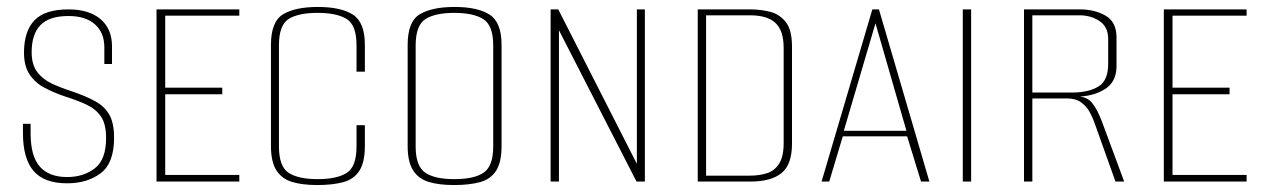

<svg xmlns="http://www.w3.org/2000/svg" viewBox="-20 -522 3630 552"><path d="M173 5Q107 5 76.5 -30.5Q46 -66 46 -139V-166H68V-139Q68 -73 94.5 -43Q121 -13 173 -13Q220 -13 252.5 -38Q285 -63 285 -125Q285 -166 270 -187.5Q255 -209 228 -221.5Q201 -234 163 -246Q134 -256 107.5 -270Q81 -284 65 -308Q49 -332 49 -371Q49 -432 79 -463.5Q109 -495 177 -495Q236 -495 269 -467Q302 -439 302 -389V-338H280V-386Q280 -428 253 -452Q226 -476 177 -476Q122 -476 96.5 -450Q71 -424 71 -372Q71 -336 87 -315Q103 -294 128.5 -282Q154 -270 182 -261Q227 -246 254.5 -230.5Q282 -215 295 -191Q308 -167 308 -126Q308 -53 269.5 -24Q231 5 173 5Z M430 0V-495H668V-477H455V-270H619V-251H455V-19H668V0Z M892 10Q849 10 819.5 1Q790 -8 774.5 -32.5Q759 -57 759 -102V-393Q759 -460 794 -481Q829 -502 894 -502Q960 -502 994.5 -480Q1029 -458 1029 -393V-316H1005V-392Q1005 -450 976.5 -467.5Q948 -485 893 -485Q838 -485 810 -467.5Q782 -450 782 -392V-101Q782 -43 810 -25Q838 -7 893 -7Q949 -7 977 -25Q1005 -43 1005 -101V-162H1029V-102Q1029 -56 1013.5 -31.5Q998 -7 967.5 1.5Q937 10 892 10Z M1285 10Q1242 10 1212.5 1Q1183 -8 1167.5 -32.5Q1152 -57 1152 -102V-393Q1152 -460 1187 -481Q1222 -502 1287 -502Q1353 -502 1387.5 -480Q1422 -458 1422 -393V-102Q1422 -56 1406.5 -31.5Q1391 -7 1360.5 1.5Q1330 10 1285 10ZM1286 -7Q1344 -7 1371 -26Q1398 -45 1398 -101V-391Q1398 -449 1369.5 -467Q1341 -485 1286 -485Q1231 -485 1203 -467Q1175 -449 1175 -391V-101Q1175 -45 1202 -26Q1229 -7 1286 -7Z M1563 0V-495H1585L1811 -51V-495H1834V0H1810L1587 -435V0Z M1986 0V-495H2138Q2165 -495 2192.5 -488.5Q2220 -482 2238.5 -459.5Q2257 -437 2257 -388V-109Q2257 -49 2227 -24.5Q2197 0 2137 0ZM2010 -17H2136Q2163 -17 2185 -24Q2207 -31 2220 -51.5Q2233 -72 2233 -110V-384Q2233 -434 2209.5 -456Q2186 -478 2136 -478H2010Z M2342 0 2488 -495H2507L2652 0H2628L2588 -130H2403L2364 0ZM2406 -146H2586L2497 -455Z M2748 0V-495H2772V0Z M2924 0V-495H3085Q3127 -495 3158.5 -477Q3190 -459 3190 -414V-332Q3190 -286 3155.5 -265Q3121 -244 3071 -244V-245Q3103 -246 3119 -227Q3135 -208 3149 -170L3212 0H3187L3127 -168Q3122 -183 3113 -199.5Q3104 -216 3088.5 -227.5Q3073 -239 3047 -239H2948V0ZM2948 -256H3063Q3109 -256 3137.5 -273Q3166 -290 3166 -338V-410Q3166 -445 3141 -461.5Q3116 -478 3084 -478H2948Z M3326 0V-495H3564V-477H3351V-270H3515V-251H3351V-19H3564V0Z"/></svg>

Font: Alumni Sans SC Thin
Style: Regular
Weight: 100
Designer: Robert E. Leuschke
Foundry: Robert E. Leuschke
Version: Version 1.018